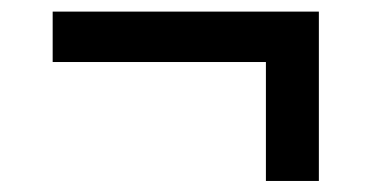

<svg xmlns="http://www.w3.org/2000/svg" viewBox="-20 -490 656 339"><path d="M449.5 -170.5V-380.5H73V-469.5H543V-170.5Z"/></svg>

Font: Overpass Mono Medium
Style: Regular
Weight: 500
Monospace: yes
Designer: Delve Withrington, Dave Bailey
Foundry: Delve Fonts LLC
Version: Version 4.000